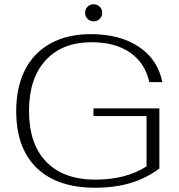

<svg xmlns="http://www.w3.org/2000/svg" viewBox="-20 -870 837 900"><path d="M56 -349Q56 -462 97.5 -543Q139 -624 218 -667Q297 -710 406 -710Q542 -710 631 -650.5Q720 -591 741 -485H680Q660 -575 590 -623.5Q520 -672 409 -672Q271 -672 193.5 -587Q116 -502 116 -350Q116 -195 197 -111.5Q278 -28 427 -28Q570 -28 667 -90V-326H418V-362H727V-80Q665 -34 591.5 -12Q518 10 426 10Q248 10 152 -83Q56 -176 56 -349ZM379 -810Q379 -827 390.5 -838.5Q402 -850 419 -850Q436 -850 447.5 -838.5Q459 -827 459 -810Q459 -793 447.5 -781.5Q436 -770 419 -770Q402 -770 390.5 -781.5Q379 -793 379 -810Z"/></svg>

Font: Fahkwang ExtraLight
Style: Regular
Weight: 275
Designer: Suppakit Chalermlarp | Katatrad Co.,Ltd.
Foundry: Cadson Demak Co.,Ltd.
Version: Version 1.000; ttfautohint (v1.6)